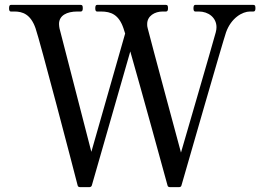

<svg xmlns="http://www.w3.org/2000/svg" viewBox="-20 -750 1078 784"><path d="M777 -730C772 -730 770 -725 770 -716C770 -708 772 -703 777 -703H792C831 -703 864 -678 864 -639C864 -633 863 -625 861 -618C849 -573 719 -127 719 -127C719 -127 594 -590 583 -635C581 -641 581 -646 581 -652C581 -685 612 -703 644 -703H658C664 -703 666 -708 666 -716C666 -725 665 -730 658 -730H376C371 -730 369 -725 369 -716C369 -708 371 -703 376 -703H392C434 -703 465 -690 484 -635L491 -613L353 -130L223 -634C222 -640 221 -646 221 -652C221 -687 253 -703 296 -703H310C316 -703 318 -708 318 -716C318 -725 317 -730 310 -730H24C19 -730 17 -725 17 -716C17 -708 19 -703 24 -703H39C72 -703 105 -692 125 -635C143 -584 280 -60 297 7C298 12 302 14 306 14H346C350 14 354 11 355 7L512 -540C560 -372 650 -45 664 7C665 12 669 14 673 14H712C716 14 720 12 721 7C740 -59 889 -577 903 -618C924 -677 970 -703 1001 -703H1015C1021 -703 1023 -708 1023 -716C1023 -725 1022 -730 1015 -730Z"/></svg>

Font: Shippori Mincho OTF Medium
Style: Regular
Weight: 500
Designer: FONTDASU
Foundry: FONTDASU / Google Inc. / but / Adobe
Version: Version 3.300;hotconv 1.0.109;makeotfexe 2.5.65596